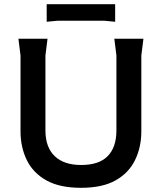

<svg xmlns="http://www.w3.org/2000/svg" viewBox="-20 -885 774 917"><path d="M367 12Q265 12 201.5 -23.5Q138 -59 108 -120.5Q78 -182 78 -258V-620L68 -700H207L197 -620V-262Q197 -182 241 -139.5Q285 -97 368 -97Q453 -97 494.5 -139.5Q536 -182 536 -262V-620L526 -700H665L655 -620V-258Q655 -182 625 -120.5Q595 -59 532 -23.5Q469 12 367 12ZM203 -865H530V-781L478 -786H255L203 -781Z"/></svg>

Font: AR One Sans SemiBold
Style: Regular
Weight: 600
Designer: Niteesh Yadav
Foundry: Niteesh Yadav
Version: Version 1.001;gftools[0.9.33]